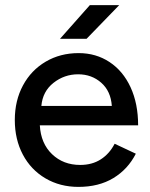

<svg xmlns="http://www.w3.org/2000/svg" viewBox="-20 -720 588 752"><path d="M38 -250Q38 -326 70 -385.5Q102 -445 159 -478.5Q216 -512 288 -512Q356 -512 409 -477Q462 -442 491.5 -378Q521 -314 521 -229H136Q140 -158 184 -116Q228 -74 294 -74Q341 -74 375 -96Q409 -118 429 -157L512 -118Q481 -57 424 -22.5Q367 12 287 12Q215 12 158 -21.5Q101 -55 69.5 -114.5Q38 -174 38 -250ZM418 -305Q414 -363 376.5 -396Q339 -429 286 -429Q232 -429 189.5 -395.5Q147 -362 142 -305ZM332 -700H447L319 -568H215Z"/></svg>

Font: Oak Sans Medium
Style: Regular
Weight: 500
Designer: Erik Kennedy, Walven
Foundry: Erik Kennedy, Walven
Version: Version 1.000